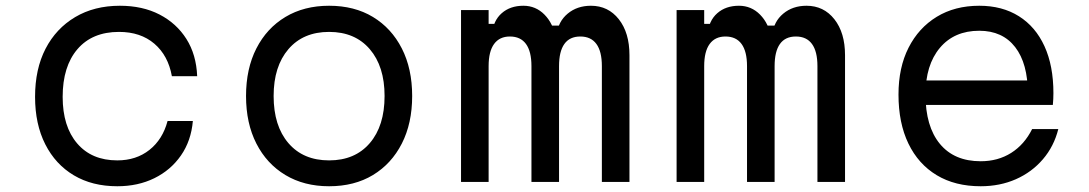

<svg xmlns="http://www.w3.org/2000/svg" viewBox="-20 -633 3790 668"><path d="M388 15Q301 15 237 -23Q173 -61 137.5 -131Q102 -201 102 -296Q102 -393 138.5 -463.5Q175 -534 241.5 -573.5Q308 -613 397 -613Q476 -613 535 -582.5Q594 -552 628.5 -497.5Q663 -443 666 -368H578Q565 -440 517 -481Q469 -522 394 -522Q301 -522 249.5 -462Q198 -402 198 -296Q198 -193 248.5 -134Q299 -75 388 -75Q454 -75 500 -111.5Q546 -148 563 -212H651Q645 -143 609.5 -92Q574 -41 517 -13Q460 15 388 15Z M1125 15Q1038 15 973 -24Q908 -63 872 -133.5Q836 -204 836 -299Q836 -394 872 -464.5Q908 -535 973 -574Q1038 -613 1125 -613Q1213 -613 1277.5 -574Q1342 -535 1378 -464.5Q1414 -394 1414 -299Q1414 -204 1378 -133.5Q1342 -63 1277.5 -24Q1213 15 1125 15ZM1125 -75Q1215 -75 1266.5 -135Q1318 -195 1318 -299Q1318 -402 1266.5 -462Q1215 -522 1125 -522Q1035 -522 983.5 -462Q932 -402 932 -299Q932 -195 983.5 -135Q1035 -75 1125 -75Z M1584 -598H1680V-550H1751L1692 -515Q1696 -561 1725.5 -587Q1755 -613 1801 -613Q1844 -613 1874.5 -582Q1905 -551 1914 -500L1856 -544H1971L1917 -513Q1922 -558 1955 -585.5Q1988 -613 2036 -613Q2096 -613 2133 -566Q2170 -519 2170 -441V0H2074V-403Q2074 -454 2055 -480Q2036 -506 1999 -506Q1962 -506 1943.5 -480Q1925 -454 1925 -403V0H1829V-403Q1829 -454 1810 -480Q1791 -506 1754 -506Q1718 -506 1699 -480Q1680 -454 1680 -403V0H1584Z M2334 -598H2430V-550H2501L2442 -515Q2446 -561 2475.5 -587Q2505 -613 2551 -613Q2594 -613 2624.5 -582Q2655 -551 2664 -500L2606 -544H2721L2667 -513Q2672 -558 2705 -585.5Q2738 -613 2786 -613Q2846 -613 2883 -566Q2920 -519 2920 -441V0H2824V-403Q2824 -454 2805 -480Q2786 -506 2749 -506Q2712 -506 2693.5 -480Q2675 -454 2675 -403V0H2579V-403Q2579 -454 2560 -480Q2541 -506 2504 -506Q2468 -506 2449 -480Q2430 -454 2430 -403V0H2334Z M3179 -353H3588L3556 -308Q3556 -412 3512 -469Q3468 -526 3387 -526Q3300 -526 3250 -466.5Q3200 -407 3200 -304Q3200 -193 3250 -132.5Q3300 -72 3392 -72Q3452 -72 3498 -101Q3544 -130 3571 -184H3662Q3647 -124 3608.5 -79Q3570 -34 3514.5 -9.5Q3459 15 3392 15Q3303 15 3239 -23.5Q3175 -62 3140.5 -133.5Q3106 -205 3106 -304Q3106 -398 3141 -467Q3176 -536 3239 -574.5Q3302 -613 3387 -613Q3467 -613 3525 -576.5Q3583 -540 3614 -472Q3645 -404 3645 -309Q3645 -299 3644.5 -288.5Q3644 -278 3643 -268H3179Z"/></svg>

Font: Martian Mono SemiExpanded Light
Style: Regular
Weight: 300
Width: 6
Monospace: yes
Designer: Roman Shamin
Foundry: Evil Martians
Version: Version 0.930